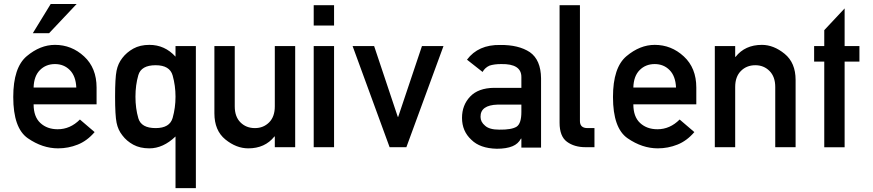

<svg xmlns="http://www.w3.org/2000/svg" viewBox="-20 -737 4373 962"><path d="M463.9 -214.4H148.4Q148.4 -151.9 182.4 -120.6Q216.3 -89.4 269 -89.4Q332 -89.4 380.4 -138.2L454.1 -75.2Q416.5 -31.2 369.4 -12.5Q322.3 6.3 271 6.3Q192.9 6.3 119.6 -44.2Q46.4 -94.7 46.4 -251Q46.4 -398.9 114 -455.6Q181.6 -512.2 255.4 -512.2Q338.9 -512.2 401.4 -454.3Q463.9 -396.5 463.9 -298.3ZM148.4 -298.3H362.3Q359.9 -355.5 330.1 -385.7Q300.3 -416 255.4 -416Q210 -416 179.9 -385.7Q149.9 -355.5 148.4 -298.3ZM144.5 -570.8 233.9 -716.8H363.8L226.1 -570.8Z M859.4 205.6V-53.2Q797.4 6.3 728.5 6.3Q681.6 6.3 647.9 -12Q614.3 -30.3 592.8 -59.1Q571.3 -85.9 564 -122.6Q556.6 -159.2 556.6 -252.4Q556.6 -346.2 564 -382.6Q571.3 -418.9 592.8 -446.3Q614.3 -474.6 647.9 -493.4Q681.6 -512.2 728.5 -512.2Q805.7 -512.2 859.4 -453.1V-506.3H961.4V205.6ZM759.8 -95.2Q830.6 -95.2 845 -146.2Q859.4 -197.3 859.4 -252.4Q859.4 -307.6 845 -358.9Q830.6 -410.2 759.8 -410.2Q687.5 -410.2 673.1 -360.6Q658.7 -311 658.7 -252.4Q658.7 -193.8 673.1 -144.5Q687.5 -95.2 759.8 -95.2Z M1054.2 -169.4V-506.3H1156.2V-204.1Q1156.2 -152.3 1184.8 -123.8Q1213.4 -95.2 1257.3 -95.2Q1299.8 -95.2 1328.4 -123.8Q1356.9 -152.3 1356.9 -204.1V-506.3H1459V0.5H1356.9V-53.2H1355Q1307.6 6.3 1224.1 6.3Q1164.1 6.3 1109.1 -38.3Q1054.2 -83 1054.2 -169.4Z M1551.8 0.5V-506.3H1653.8V0.5ZM1551.8 -608.9V-710.9H1653.8V-608.9Z M1932.1 0.5 1746.6 -506.3H1854.5L1973.1 -151.4H1975.1L2094.2 -506.3H2202.1L2016.1 0.5Z M2592.3 2.4V-42.5H2590.3Q2576.2 -16.1 2547.9 -4.4Q2517.6 8.3 2468.8 8.3Q2384.8 6.3 2341.8 -36.6Q2294.9 -79.6 2294.9 -146.5Q2294.9 -210 2335.4 -252.9Q2376 -295.9 2455.1 -296.9H2592.3V-350.6Q2592.8 -418 2491.2 -416Q2456.1 -416 2432.6 -408.2Q2409.7 -397.9 2397.9 -376.5L2319.8 -438Q2376.5 -513.7 2486.3 -511.7Q2578.6 -512.7 2634.8 -475.6Q2689.9 -437 2690.9 -344.7V2.4ZM2592.3 -175.8V-212.9H2473.6Q2386.7 -210.4 2387.7 -151.4Q2387.7 -126 2410.2 -107.4Q2431.6 -87.4 2481 -87.4Q2543.5 -86.4 2568.8 -102.5Q2592.3 -118.7 2592.3 -175.8Z M2783.7 -122.1V-710.9H2885.7V-130.4Q2885.7 -95.2 2923.8 -95.2H2958.5V0.5H2913.6Q2857.9 0.5 2820.8 -26.6Q2783.7 -53.7 2783.7 -122.1Z M3468.8 -214.4H3153.3Q3153.3 -151.9 3187.3 -120.6Q3221.2 -89.4 3273.9 -89.4Q3336.9 -89.4 3385.3 -138.2L3459 -75.2Q3421.4 -31.2 3374.3 -12.5Q3327.1 6.3 3275.9 6.3Q3197.8 6.3 3124.5 -44.2Q3051.3 -94.7 3051.3 -251Q3051.3 -398.9 3118.9 -455.6Q3186.5 -512.2 3260.3 -512.2Q3343.8 -512.2 3406.2 -454.3Q3468.8 -396.5 3468.8 -298.3ZM3153.3 -298.3H3367.2Q3364.7 -355.5 3335 -385.7Q3305.2 -416 3260.3 -416Q3214.8 -416 3184.8 -385.7Q3154.8 -355.5 3153.3 -298.3Z M3561.5 0.5V-506.3H3663.6V-452.1H3665.5Q3712.9 -512.2 3797.4 -512.2Q3856.4 -512.2 3911.4 -467.3Q3966.3 -422.4 3966.3 -336.4V0.5H3864.3V-301.3Q3864.3 -352.5 3835.7 -381.3Q3807.1 -410.2 3764.6 -410.2Q3720.7 -410.2 3692.1 -381.3Q3663.6 -352.5 3663.6 -301.3V0.5Z M4109.9 1V-428.2H4059.1V-506.3H4109.9V-585.9L4211.9 -694.8V-506.3H4286.1V-428.2H4211.9V1Z"/></svg>

Font: Alte DIN 1451 Mittelschrift
Style: Regular
Weight: 400
Designer: Peter Wiegel
Foundry: Peter Wiegel
Version: Version 1.002 September 20, 2019